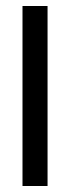

<svg xmlns="http://www.w3.org/2000/svg" viewBox="-20 -620 234 640"><path d="M55 0V-600H138.5V0Z"/></svg>

Font: Big Shoulders
Style: Regular
Weight: 400
Designer: Patric King
Foundry: XO Type Co
Version: Version 2.002